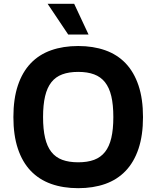

<svg xmlns="http://www.w3.org/2000/svg" viewBox="-20 -979 822 1009"><path d="M391 -737.2Q469.8 -737.2 533 -714.8Q596.2 -692.5 640.3 -646.3Q684.3 -600.1 707.9 -529.8Q731.5 -459.5 731.5 -363.6Q731.5 -267.8 707.9 -197.4Q684.3 -127.1 640.3 -81Q596.2 -34.8 533 -12.4Q469.8 9.9 391 9.9Q311.8 9.9 248.6 -12.6Q185.4 -35.2 141.3 -81.3Q97.3 -127.5 73.9 -197.8Q50.4 -268.1 50.4 -363.6Q50.4 -459.5 73.9 -529.8Q97.3 -600.1 141.3 -646.3Q185.4 -692.5 248.6 -714.8Q311.8 -737.2 391 -737.2ZM391 -126.1Q439.6 -126.1 474.4 -139Q509.2 -152 531.8 -180.4Q554.3 -208.8 565 -254.1Q575.6 -299.4 575.6 -363.6Q575.6 -428.3 565 -473.4Q554.3 -518.5 531.8 -546.9Q509.2 -575.3 474.4 -588.2Q439.6 -601.2 391 -601.2Q342.3 -601.2 307.4 -588.2Q272.4 -575.3 250 -546.9Q227.6 -518.5 217 -473.4Q206.3 -428.3 206.3 -363.6Q206.3 -299.4 217 -254.1Q227.6 -208.8 250 -180.4Q272.4 -152 307.4 -139Q342.3 -126.1 391 -126.1ZM369.7 -959.2 445.3 -797.6H338.4L230.1 -959.2Z"/></svg>

Font: Cannonade
Style: Bold
Weight: 700
Designer: Rasmus Andersson
Foundry: rsms
Version: Version 3.012;git-f93a4a705